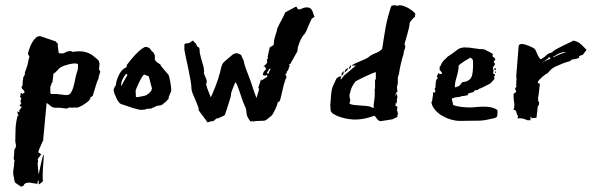

<svg xmlns="http://www.w3.org/2000/svg" viewBox="-20 -441 2277 729"><path d="M65 -115Q66 -117 66 -127Q66 -137 68 -140V-147L73 -155Q75 -158 74.5 -163Q74 -168 76 -170L79 -178Q80 -180 83 -189.5Q86 -199 86 -201L89 -217L92 -225L86 -237Q88 -246 92 -257.5Q96 -269 102 -279.5Q108 -290 115.5 -297Q123 -304 132 -304L191 -284L201 -273L199 -270L203 -239Q207 -239 210 -238.5Q213 -238 216 -238Q222 -238 229.5 -242.5Q237 -247 247 -247Q251 -247 252 -246L256 -244Q260 -244 264.5 -245Q269 -246 275 -246Q295 -247 310.5 -241.5Q326 -236 335 -228L354 -212L358 -200L356 -178L361 -168L358 -162V-156H356L354 -143L347 -126L332 -77L320 -68H323Q323 -64 316.5 -58Q310 -52 301 -46Q292 -40 283.5 -36Q275 -32 271 -32L267 -33L251 -32L247 -33Q242 -33 239 -31Q236 -29 231 -29L207 -32H190Q179 -32 170.5 -40Q162 -48 157 -50L144 89Q145 89 145 90Q145 91 144 91.5Q143 92 143 93L127 130Q127 132 126 134Q125 136 125 138Q128 138 132 141.5Q136 145 136 146L123 163Q123 165 124 167.5Q125 170 125 172Q123 174 123 180Q123 182 123.5 188Q124 194 124.5 201Q125 208 126 214Q127 220 127 221Q127 221 129.5 209Q132 197 135 183Q138 169 141 157.5Q144 146 146 146Q146 163 144 185.5Q142 208 142 228Q142 241 143 246Q143 248 136 253.5Q129 259 127 259V244Q122 247 123 251Q124 255 121 257L90 252Q79 253 75 256Q71 259 71 261Q72 262 72 262L61 268Q55 265 50 261Q45 258 41 255Q37 252 36 250L30 219V218Q30 206 32 196.5Q34 187 34 173L36 171L32 162L34 138V132Q34 127 37.5 122Q41 117 41 113L38 96Q38 78 39 50.5Q40 23 47 -2H52Q46 -6 46 -18L54 -15V-17Q53 -18 53 -22Q55 -24 57 -27Q59 -30 63 -35L54 -39Q56 -40 57.5 -44.5Q59 -49 62 -49Q60 -51 59 -52.5Q58 -54 58 -57Q58 -60 59 -63L61 -66Q60 -71 55 -73Q58 -75 58 -81.5Q58 -88 60 -88H61L66 -84Q68 -88 69.5 -87Q71 -86 73 -89Q73 -97 67.5 -100.5Q62 -104 62 -113ZM174 -84H195L230 -80H233Q244 -80 249.5 -89Q255 -98 259 -112Q263 -126 266 -143Q269 -160 275 -175Q276 -182 276 -183.5Q276 -185 276 -190V-198Q270 -200 267 -200H260Q260 -200 255 -199.5Q250 -199 242 -197Q234 -195 225 -192Q216 -189 208 -184Q206 -183 197.5 -173.5Q189 -164 183 -161L179 -128L174 -123L175 -120L171 -112V-88Z M414 -107Q414 -109 415 -110.5Q416 -112 417 -114L420 -117Q420 -131 429.5 -152Q439 -173 451 -181L459 -185Q461 -186 461 -189.5Q461 -193 462 -195L466 -200Q474 -211 484 -222.5Q494 -234 503.5 -243Q513 -252 521 -257.5Q529 -263 535 -263Q537 -263 538.5 -262Q540 -261 547 -259L558 -245Q562 -244 565 -237L568 -230V-214L571 -210Q573 -208 574 -206.5Q575 -205 577 -204L589 -196Q590 -192 595 -186Q600 -180 605 -174L619 -158Q621 -155 623 -147Q625 -139 626.5 -130Q628 -121 629 -113.5Q630 -106 630 -103V-95L621 -74L620 -66L610 -55L595 -43Q590 -40 582 -40Q574 -40 568 -35L560 -32Q554 -28 550 -28Q549 -28 548.5 -28.5Q548 -29 547 -29L535 -27Q531 -24 518 -24Q511 -24 507 -25L484 -31L461 -39Q447 -43 439.5 -46Q432 -49 423 -66Q421 -71 419 -76Q417 -81 415 -84L411 -100ZM496 -73 501 -72Q509 -74 520 -75.5Q531 -77 536 -80L546 -87L554 -96L557 -105L545 -151L528 -158L525 -156Q523 -155 519 -148.5Q515 -142 510.5 -133Q506 -124 501.5 -114Q497 -104 495 -97ZM459 -161Q454 -156 447 -143Q440 -130 440 -120Q440 -116 441 -114L443 -119L459 -148Q463 -154 464 -157Z M968 -130Q969 -137 972 -140L973 -135L995 -150V-153Q995 -155 993 -157Q991 -155 990.5 -154.5Q990 -154 988 -154Q983 -154 978 -156Q979 -167 984.5 -172Q990 -177 991 -181H990Q989 -181 986 -188H982Q980 -188 979 -187Q981 -189 987.5 -195Q994 -201 995 -205L993 -216L998 -218Q998 -218 996 -224L1004 -261L1019 -270L1021 -290Q1021 -291 1023 -297.5Q1025 -304 1027 -311Q1029 -318 1031 -324Q1033 -330 1033 -332V-333Q1041 -351 1048 -363Q1055 -375 1063 -394L1104 -416Q1106 -416 1108.5 -410.5Q1111 -405 1114 -405Q1122 -406 1129 -409.5Q1136 -413 1144 -413Q1153 -413 1157.5 -410Q1162 -407 1164.5 -402.5Q1167 -398 1169 -391Q1171 -384 1174 -377Q1172 -376 1171 -375Q1170 -374 1168 -373L1164 -371L1157 -356Q1152 -346 1147.5 -334Q1143 -322 1138 -314L1131 -306Q1123 -295 1118 -282Q1113 -269 1111 -261L1109 -246L1082 -198H1078V-196Q1080 -194 1079 -193.5Q1078 -193 1080 -193L1075 -178Q1075 -175 1071 -171L1068 -168L1069 -162H1067Q1064 -162 1064 -158V-154L1065 -156H1068L1065 -153L1068 -150Q1068 -147 1065.5 -142Q1063 -137 1060 -136L1064 -135Q1061 -132 1057.5 -119Q1054 -106 1051 -91.5Q1048 -77 1045 -66Q1042 -55 1039 -55L1034 -52Q1034 -48 1031 -40Q1028 -32 1024 -23.5Q1020 -15 1016 -8.5Q1012 -2 1010 -1L990 15Q987 17 980 17.5Q973 18 965.5 18Q958 18 951.5 18.5Q945 19 942 21Q941 21 940 20Q939 19 939 18L933 21L930 19Q916 0 916 -12Q916 -24 912 -33Q903 -52 896 -74Q889 -96 880 -119L878 -123Q877 -125 875.5 -126.5Q874 -128 873 -129Q873 -128 870.5 -121.5Q868 -115 865 -108Q862 -101 860 -95Q858 -89 858 -89L856 -74L844 -35L835 -8V-6Q835 -5 831 -2.5Q827 0 822 2Q817 4 813 6Q809 8 810 8Q802 8 802 9L790 19L779 20L768 24L756 7L754 4Q753 3 749.5 -1.5Q746 -6 742 -11.5Q738 -17 735 -21.5Q732 -26 734 -26Q734 -27 735 -28Q727 -51 717 -73Q707 -95 707 -105Q707 -116 703.5 -136Q700 -156 695.5 -177.5Q691 -199 686.5 -219.5Q682 -240 680 -252V-272L684 -276Q689 -276 695 -277Q701 -278 706 -283L710 -286H715L716 -282L722 -278L730 -263Q738 -263 738 -250Q738 -237 741 -230Q741 -228 743 -221Q745 -214 747.5 -205.5Q750 -197 752 -190Q754 -183 754 -181L755 -168H754Q754 -160 759.5 -149.5Q765 -139 765 -130Q765 -129 764.5 -128Q764 -127 764 -126L762 -119L764 -117Q764 -115 765 -112.5Q766 -110 766 -108L780 -72Q781 -72 786 -83.5Q791 -95 796.5 -109Q802 -123 806.5 -136Q811 -149 811 -151Q815 -163 819 -181.5Q823 -200 833 -208L859 -230Q867 -237 870.5 -237.5Q874 -238 879 -239Q881 -239 889.5 -235.5Q898 -232 898 -226L905 -211Q908 -193 919 -166Q930 -139 940 -108Q940 -107 942 -101Q944 -95 946.5 -88.5Q949 -82 951 -76Q953 -70 954 -69L964 -103Q961 -106 961 -108V-109Q963 -114 964.5 -119.5Q966 -125 968 -130ZM995 -162Q996 -161 998 -161Q1000 -161 1001 -165.5Q1002 -170 1008 -180H1007Q1001 -180 999 -174V-173Q999 -171 996.5 -169.5Q994 -168 994 -164Q994 -163 995 -162Z M1399 -1Q1385 5 1365 9Q1345 13 1329 13Q1320 13 1304.5 11Q1289 9 1273.5 4Q1258 -1 1246.5 -8Q1235 -15 1235 -26Q1235 -30 1234.5 -34.5Q1234 -39 1234 -43Q1236 -71 1237.5 -85Q1239 -99 1241.5 -107Q1244 -115 1247.5 -121.5Q1251 -128 1257 -142Q1257 -143 1259.5 -144.5Q1262 -146 1264 -148L1271 -151H1276Q1276 -147 1274.5 -145.5Q1273 -144 1273 -141V-139Q1277 -141 1279.5 -145Q1282 -149 1285 -153L1331 -192H1315Q1319 -196 1328 -200Q1337 -204 1347.5 -208.5Q1358 -213 1367 -217Q1376 -221 1379 -224Q1393 -235 1405.5 -239Q1418 -243 1431 -255Q1434 -273 1437 -294Q1440 -315 1444 -336.5Q1448 -358 1453.5 -378.5Q1459 -399 1465 -417Q1467 -420 1472 -420.5Q1477 -421 1480 -421Q1482 -421 1484 -420Q1486 -419 1488 -419L1497 -421H1499Q1506 -421 1516 -417Q1526 -413 1535 -407.5Q1544 -402 1550.5 -396Q1557 -390 1557 -386Q1557 -382 1554 -380L1557 -378Q1556 -378 1552.5 -375Q1549 -372 1545 -367.5Q1541 -363 1538 -358.5Q1535 -354 1535 -351Q1535 -344 1532 -332Q1529 -320 1525.5 -307.5Q1522 -295 1519 -285Q1516 -275 1516 -272L1519 -267Q1519 -260 1515.5 -251.5Q1512 -243 1512 -235Q1512 -233 1510.5 -230Q1509 -227 1507 -219Q1505 -211 1501.5 -196.5Q1498 -182 1494 -156Q1490 -151 1490.5 -137.5Q1491 -124 1489 -117L1487 -110Q1487 -108 1488 -102.5Q1489 -97 1489 -92Q1486 -92 1484 -88.5Q1482 -85 1482 -81V-75L1486 -87Q1487 -83 1488 -78Q1489 -73 1489 -71L1487 -64V-56Q1487 -54 1486.5 -53Q1486 -52 1486 -51V-49H1482V-38H1487L1489 -33L1487 -21L1489 -19Q1489 -18 1490 -13.5Q1491 -9 1491 -7L1489 -5V3L1470 12L1426 19Q1417 19 1410.5 9Q1404 -1 1401 -1ZM1307 -47Q1313 -44 1324 -42.5Q1335 -41 1346.5 -40.5Q1358 -40 1368.5 -39Q1379 -38 1386 -36Q1387 -36 1391.5 -33.5Q1396 -31 1398 -31Q1399 -31 1399 -36V-45Q1399 -48 1401 -59.5Q1403 -71 1403 -89V-97H1402Q1402 -100 1403 -102Q1404 -104 1404 -108V-137L1407 -141V-167Q1404 -167 1392 -162Q1380 -157 1366.5 -150.5Q1353 -144 1342 -138.5Q1331 -133 1330 -132Q1317 -115 1313 -102.5Q1309 -90 1307 -81V-76Q1307 -74 1307.5 -72Q1308 -70 1308 -69L1310 -61Q1310 -60 1308.5 -54.5Q1307 -49 1307 -47ZM1303 -182Q1303 -180 1297 -173.5Q1291 -167 1289 -165V-168Q1289 -174 1293.5 -178Q1298 -182 1303 -182ZM1285 -166Q1285 -164 1283 -159Q1281 -154 1277 -154V-162L1284 -171ZM1312 -193Q1313 -193 1313 -191Q1313 -188 1311 -184Q1309 -180 1306 -180Q1305 -180 1305 -181Q1305 -183 1307.5 -188Q1310 -193 1312 -193Z M1714 -112Q1720 -112 1723.5 -115Q1727 -118 1729 -121Q1731 -124 1733.5 -127Q1736 -130 1740 -130Q1753 -130 1764.5 -140.5Q1776 -151 1776 -190V-209Q1776 -214 1772 -218Q1768 -222 1766 -222Q1765 -221 1759 -218Q1753 -215 1746 -210.5Q1739 -206 1732 -201Q1725 -196 1721 -191V-181Q1719 -165 1713 -146Q1707 -127 1707 -110H1713ZM1857 -141 1844 -126 1838 -122Q1827 -117 1817 -111.5Q1807 -106 1797 -103L1793 -99H1788Q1782 -99 1780.5 -95Q1779 -91 1773 -90Q1762 -88 1759 -86Q1756 -84 1756 -83Q1757 -81 1757 -81Q1757 -80 1753.5 -79Q1750 -78 1746 -77.5Q1742 -77 1739 -76.5Q1736 -76 1737 -76H1732Q1729 -73 1716 -72Q1703 -71 1695 -66L1701 -42Q1706 -40 1714.5 -38Q1723 -36 1732 -35Q1741 -34 1749 -33.5Q1757 -33 1761 -33Q1775 -33 1788.5 -34.5Q1802 -36 1817 -36Q1831 -36 1844 -33.5Q1857 -31 1869 -23V-16Q1869 -11 1868.5 -4.5Q1868 2 1865 4L1861 6Q1860 7 1853 8.5Q1846 10 1837 12Q1828 14 1818.5 15.5Q1809 17 1804 17Q1784 17 1764.5 17.5Q1745 18 1725 18Q1710 18 1692.5 13Q1675 8 1659.5 -1Q1644 -10 1632.5 -23Q1621 -36 1618 -52L1621 -59Q1621 -61 1622 -67Q1623 -73 1624 -81V-90H1631L1632 -91Q1632 -97 1633 -98Q1633 -99 1631.5 -100.5Q1630 -102 1630 -104Q1630 -105 1633 -107L1634 -120Q1634 -124 1634.5 -129Q1635 -134 1639 -142L1642 -144Q1642 -148 1638 -152Q1641 -153 1642 -158Q1643 -163 1645 -163Q1646 -163 1646 -162.5Q1646 -162 1647 -162L1651 -159Q1652 -160 1652 -160H1655Q1658 -160 1658 -162Q1658 -167 1653.5 -170.5Q1649 -174 1649 -179Q1649 -181 1650 -182Q1650 -184 1649 -185Q1648 -186 1648 -187L1651 -188Q1657 -203 1664.5 -211Q1672 -219 1681 -227L1686 -230Q1700 -239 1713.5 -250Q1727 -261 1744 -261Q1761 -261 1780.5 -257.5Q1800 -254 1818 -254Q1842 -242 1845.5 -239.5Q1849 -237 1851 -237L1850 -227L1858 -221L1861 -215L1854 -206L1860 -198L1854 -189Q1852 -187 1852 -184Q1852 -181 1852 -179L1853 -178L1854 -173L1852 -162L1859 -159V-153L1855 -150L1857 -147ZM1859 -182H1861Q1863 -182 1863 -179Q1863 -175 1859 -175Q1857 -175 1857 -179Q1857 -182 1859 -182ZM1863 -168Q1863 -164 1861 -164Q1859 -164 1859 -168Q1859 -170 1860 -170Q1861 -170 1863 -168Z M2023 -73V-65Q2023 -58 2025 -54L2027 -55Q2027 -51 2026.5 -45.5Q2026 -40 2022 -38L2017 6Q2013 7 2008 7H2003Q2001 7 1998 9L1997 1Q1994 3 1994 7V13V17Q1992 15 1989 15Q1987 15 1987.5 15.5Q1988 16 1986 16Q1983 16 1974 12Q1965 8 1954 8Q1948 8 1945 9Q1945 7 1946 4Q1947 1 1947 -1Q1942 -6 1940.5 -15Q1939 -24 1931 -24H1929Q1932 -29 1932.5 -35.5Q1933 -42 1933 -47Q1933 -49 1931 -59L1930 -72V-80V-84Q1931 -86 1934.5 -88Q1938 -90 1940 -92Q1940 -94 1938 -98Q1936 -102 1936 -106L1941 -112Q1940 -112 1940 -117Q1940 -123 1940.5 -131Q1941 -139 1941 -144Q1941 -150 1940 -150L1949 -264Q1950 -271 1953.5 -272.5Q1957 -274 1962 -274Q1967 -274 1975 -271.5Q1983 -269 1990.5 -266Q1998 -263 2004 -259.5Q2010 -256 2012 -253Q2013 -252 2015.5 -246Q2018 -240 2021 -233.5Q2024 -227 2027.5 -221.5Q2031 -216 2034 -216L2037 -218Q2050 -226 2056 -232.5Q2062 -239 2077 -242Q2077 -246 2090.5 -253.5Q2104 -261 2119.5 -268.5Q2135 -276 2147 -281.5Q2159 -287 2155 -287Q2160 -287 2170 -283Q2180 -279 2188 -271L2207 -252L2193 -233L2178 -228L2180 -224Q2175 -218 2163.5 -217Q2152 -216 2146 -212Q2146 -211 2147 -211L2148 -210Q2133 -206 2119 -201Q2107 -196 2094 -190.5Q2081 -185 2073 -178L2058 -162Q2058 -163 2052.5 -159.5Q2047 -156 2040.5 -150.5Q2034 -145 2028 -138.5Q2022 -132 2022 -127V-126L2030 -123L2024 -73ZM2114 -242Q2100 -238 2090 -231L2080 -225L2081 -223Q2094 -230 2107.5 -235.5Q2121 -241 2131 -243Q2127 -243 2122 -243Q2117 -243 2114 -242ZM2062 -220Q2060 -218 2053 -213.5Q2046 -209 2044 -207L2038 -202H2039Q2041 -205 2046 -207.5Q2051 -210 2056.5 -212.5Q2062 -215 2066 -216.5Q2070 -218 2070 -220Q2070 -222 2064 -224Q2063 -224 2063 -222.5Q2063 -221 2062 -220Z"/></svg>

Font: East Sea Dokdo Cyrillic
Style: Regular
Weight: 400
Version: Version 1.00 July 4, 2018, initial release